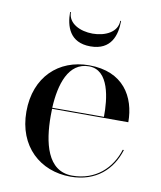

<svg xmlns="http://www.w3.org/2000/svg" viewBox="-79 -743 684 816"><g transform="rotate(10 263.0 -334.5)"><path d="M161 -679H157.5C157.5 -618 177.5 -550 267.5 -550C357.5 -550 377.5 -618 377.5 -679H374C374 -630 321.5 -605 267.5 -605C213.5 -605 161 -630 161 -679ZM484.5 -141H479.5C454.5 -60 388.5 4.5 286.5 4.5C178.5 4.5 153 -116 153 -230C153 -240 153 -250.5 153.5 -260.5H482.5C482.5 -369.5 425 -470 277 -470C146 -470 48 -380 48 -230C48 -80 149.5 10 280 10C391 10 458.5 -55 484.5 -141ZM277 -465.5C365 -465.5 377.5 -341.5 376.5 -265H153.5C158.5 -367.5 188.5 -465.5 277 -465.5Z"/></g></svg>

Font: Bodoni* 36pt
Style: Regular
Weight: 400
Version: Version 2.3